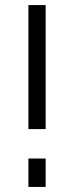

<svg xmlns="http://www.w3.org/2000/svg" viewBox="-20 -737 292 757"><path d="M92 -228V-717H160V-228ZM92 0V-112H160V0Z"/></svg>

Font: Raleway-v4020
Style: Regular
Weight: 400
Designer: Matt McInerney, Pablo Impallari, Rodrigo Fuenzalida
Foundry: Matt McInerney, Pablo Impallari, Rodrigo Fuenzalida
Version: Version 4.020;PS 004.020;hotconv 1.0.88;makeotf.lib2.5.64775